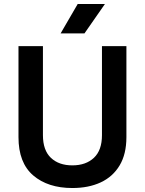

<svg xmlns="http://www.w3.org/2000/svg" viewBox="-20 -932 728 966"><path d="M344 14Q221 14 147 -49.5Q73 -113 73 -242V-700H196V-252Q196 -176 236 -138Q276 -100 344 -100Q412 -100 452.5 -138Q493 -176 493 -252V-700H616V-242Q616 -157 582 -100Q548 -43 487 -14.5Q426 14 344 14ZM285 -764 371 -912H508L405 -764Z"/></svg>

Font: SUSE SemiBold
Style: Regular
Weight: 600
Designer: Rene Bieder
Foundry: SUSE
Version: Version 1.000